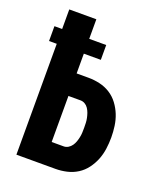

<svg xmlns="http://www.w3.org/2000/svg" viewBox="-136 -824 772 913"><g transform="rotate(20 250.0 -367.5)"><path d="M56 0V-561H17V-636H56V-735H193V-636H279V-561H193V-461H254Q282 -461 310.5 -454.5Q339 -448 363.5 -432.5Q388 -417 405.5 -393.5Q423 -370 433.5 -343.5Q444 -317 448 -288Q452 -259 452 -231Q452 -202 448 -173Q444 -144 433.5 -117.5Q423 -91 405.5 -67.5Q388 -44 363.5 -28.5Q339 -13 310.5 -6.5Q282 0 254 0ZM193 -114H254Q266 -114 276.5 -120.5Q287 -127 294 -137Q301 -147 305 -158.5Q309 -170 311.5 -182Q314 -194 314.5 -206Q315 -218 315 -231Q315 -243 314.5 -255Q314 -267 311.5 -279Q309 -291 305 -302.5Q301 -314 294 -324.5Q287 -335 276.5 -341Q266 -347 254 -347H193Z"/></g></svg>

Font: Iosevka SS18 Heavy
Style: Regular
Weight: 900
Monospace: yes
Designer: Belleve Invis
Foundry: Belleve Invis
Version: Version 25.1.1; ttfautohint (v1.8.4)